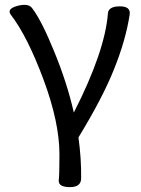

<svg xmlns="http://www.w3.org/2000/svg" viewBox="-20 -569 580 788"><path d="M221 172Q224 150 224 65Q224 -67 158 -244Q92 -421 24 -509Q7 -533 52 -545Q98 -557 113 -534Q152 -482 203 -356Q255 -230 283 -107Q411 -358 423 -515Q426 -543 472 -543Q518 -543 512 -508Q496 -404 448 -285Q401 -167 302 -5Q314 82 313 161Q314 199 267 199Q220 199 221 172Z"/></svg>

Font: Swei Gothic CJK TC Regular
Style: Regular
Weight: 400
Version: Version 2.129